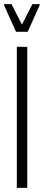

<svg xmlns="http://www.w3.org/2000/svg" viewBox="-28 -916 213 936"><path d="M54 0V-688H105V0ZM50 -761 -8 -890V-896H28L79 -796L130 -896H165V-890L107 -761Z"/></svg>

Font: Saira Ultra Condensed Light
Style: Regular
Weight: 300
Width: 1
Designer: Hector Gatti with collaboration of the Omnibus-Type team
Foundry: Omnibus-Type
Version: Version 1.001; ttfautohint (v1.8)